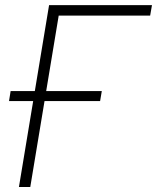

<svg xmlns="http://www.w3.org/2000/svg" viewBox="-20 -748 628 768"><path d="M587.9 -727.5 580.6 -685.5H214.8L101.1 0H55.7L176.3 -727.5ZM16.1 -343.8 22.5 -383.8H387.2L380.4 -343.8Z"/></svg>

Font: Inter 17pt ExtraLight
Style: Italic
Weight: 250
Italic angle: -9.3988°
Version: Version 4.001;git-66647c0bb